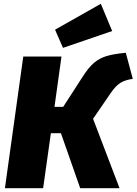

<svg xmlns="http://www.w3.org/2000/svg" viewBox="-20 -995 722 1015"><path d="M682 -578Q643 -573 617.5 -557.5Q592 -542 566 -504L472 -367L612 0H404L302 -291H249L208 0H6L103 -696H305L268 -430H314L418 -591Q448 -638 476.5 -662.5Q505 -687 543 -698.5Q581 -710 645 -716ZM573 -831 313 -742 271 -838 513 -975Z"/></svg>

Font: FiraGO Heavy
Style: Italic
Weight: 900
Italic angle: -8°
Designer: bBox Type GmbH
Foundry: bBox Type GmbH
Version: Version 1.001